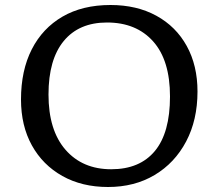

<svg xmlns="http://www.w3.org/2000/svg" viewBox="-20 -734 874 768"><path d="M412 14Q308 14 229.5 -30Q151 -74 107.5 -152.5Q64 -231 64 -336Q64 -452 107 -536.5Q150 -621 230 -667.5Q310 -714 422 -714Q527 -714 605.5 -671Q684 -628 727 -550Q770 -472 770 -368Q770 -254 724.5 -168Q679 -82 598.5 -34Q518 14 412 14ZM425 -57Q539 -57 599.5 -130Q660 -203 660 -348Q660 -493 592.5 -568.5Q525 -644 408 -644Q296 -644 235 -570Q174 -496 174 -356Q174 -213 242 -135Q310 -57 425 -57Z"/></svg>

Font: Literata 7pt
Style: Regular
Weight: 400
Designer: Latin by Veronika Burian and Jose Scaglione. Greek by Irene Vlachou. Cyrillic by Vera Evstafieva.
Foundry: TypeTogether
Version: Version 3.002